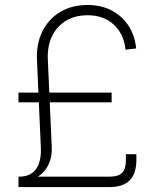

<svg xmlns="http://www.w3.org/2000/svg" viewBox="-20 -756 631 776"><path d="M57.6 -22V-42Q103.5 -42 125.7 -72.8Q147.9 -103.5 145 -162.1L129.4 -514.6Q126.5 -579.1 151.4 -629.2Q176.3 -679.2 223.1 -707.5Q270 -735.8 334 -735.8Q388.7 -735.8 430.9 -713.9Q473.1 -691.9 499.3 -652.1Q525.4 -612.3 530.3 -560.1L487.3 -555.2Q481 -617.7 440.4 -656Q399.9 -694.3 334 -694.3Q282.7 -694.3 245.8 -671.6Q209 -648.9 189.9 -608.9Q170.9 -568.8 173.3 -516.1L189 -163.6Q190.4 -133.8 183.6 -110.8Q176.8 -87.9 164.1 -70.8Q151.4 -53.7 134.3 -43Q117.2 -32.2 97.7 -27.1Q78.1 -22 57.6 -22ZM54.7 0V-42H423.3Q458 -42 473.4 -57.4Q488.8 -72.8 488.8 -107.4V-132.8H531.2V-109.9Q531.2 -54.7 504.4 -27.3Q477.5 0 422.4 0ZM54.7 -342.3V-381.8H431.2V-342.3Z"/></svg>

Font: Inter 18pt ExtraLight
Style: Regular
Weight: 250
Designer: Rasmus Andersson
Foundry: rsms
Version: Version 4.001;git-66647c0bb